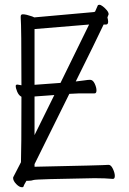

<svg xmlns="http://www.w3.org/2000/svg" viewBox="-20 -754 540 806"><path d="M208 -355Q169 -352 125 -349V-187Q164 -267 208 -355ZM234 -406 354 -651Q301 -647 125 -632V-398Q189 -403 234 -406ZM78 30Q78 32 72 32Q61 32 48 18.5Q35 5 35 -7Q35 -10 37 -13Q41 -21 68 -73Q70 -125 70 -345V-348L68 -349Q58 -355 52 -369.5Q46 -384 46 -393Q46 -399 53 -399L70 -396V-402Q70 -643 67 -679V-685Q67 -694 76 -694Q89 -694 115 -685L124 -681L370 -703Q374 -703 379 -705Q385 -718 390 -730Q391 -734 397 -734Q403 -734 412 -727Q421 -720 428.5 -711Q436 -702 436 -694L431 -681Q434 -670 434 -663Q434 -651 425 -651H415Q382 -581 298 -412Q318 -414 334 -416.5Q350 -419 358 -419Q370 -419 377.5 -403Q385 -387 385 -374.5Q385 -362 377 -362H313Q307 -362 271 -360L125 -65V-54Q416 -60 436 -62Q446 -62 454 -45Q462 -28 462 -15.5Q462 -3 454 -3Q422 -6 377 -6Q131 -2 121.5 1.5Q112 5 98 5H91Q80 23 78 30Z"/></svg>

Font: Moon Stars Kai T HW Light
Style: Regular
Weight: 300
Designer: GuiWonder
Version: Version 1.101